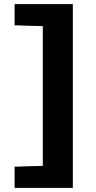

<svg xmlns="http://www.w3.org/2000/svg" viewBox="-20 -763 465 933"><path d="M51 150V47L188 43V-636L51 -640V-743H334V150Z"/></svg>

Font: Saira Expanded
Style: Bold
Weight: 700
Width: 7
Designer: Hector Gatti with collaboration of the Omnibus-Type team
Foundry: Omnibus-Type
Version: Version 1.100; ttfautohint (v1.8.3)